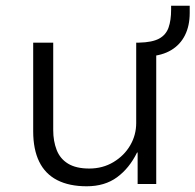

<svg xmlns="http://www.w3.org/2000/svg" viewBox="-20 -643 683 671"><path d="M283 8Q222 8 180 -13.5Q138 -35 117 -78Q96 -121 96 -184V-494H166V-188Q166 -150 178 -119Q190 -88 218 -71Q246 -54 292 -54Q339 -54 376.5 -76.5Q414 -99 435 -135Q456 -171 456 -213V-494H526V0H461V-110H459Q432 -55 389 -23.5Q346 8 283 8ZM501 -446 466 -471V-494Q512 -495 536 -508Q560 -521 569 -546.5Q578 -572 578 -609V-623H643V-598Q643 -553 626.5 -520Q610 -487 578.5 -468Q547 -449 501 -446Z"/></svg>

Font: Nunito Sans 7pt Light
Style: Regular
Weight: 300
Designer: Vernon Adams
Foundry: Vernon Adams
Version: Version 3.101;gftools[0.9.27]